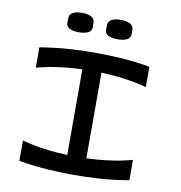

<svg xmlns="http://www.w3.org/2000/svg" viewBox="-100 -1058 1084 1150"><g transform="rotate(10 442.0 -482.5)"><path d="M423.8 -743.2Q499.5 -743.2 583.5 -737.8Q667.5 -732.4 758.8 -716.8V-592.8Q726.1 -602.1 684.1 -610.4Q647.9 -617.2 597.2 -623.5Q546.4 -629.9 482.4 -631.8V-111.3Q546.4 -113.3 597.2 -119.6Q647.9 -126 684.1 -132.8Q726.1 -141.1 758.8 -150.4V-26.4Q667.5 -10.7 583.5 -5.4Q499.5 0 423.8 0Q350.1 0 266.1 -5.4Q182.1 -10.7 89.8 -26.4V-150.4Q122.6 -141.1 164.6 -132.8Q200.7 -126 251.5 -119.6Q302.2 -113.3 366.2 -111.3V-631.8Q302.2 -629.9 251.5 -623.5Q200.7 -617.2 164.6 -610.4Q122.6 -602.1 89.8 -592.8V-716.8Q182.1 -732.4 266.1 -737.8Q350.1 -743.2 423.8 -743.2ZM305.7 -964.8Q341.8 -964.8 362.8 -953.4Q383.8 -941.9 383.8 -916V-890.6Q383.8 -867.7 362.8 -857.2Q341.8 -846.7 305.7 -846.7Q271 -846.7 250.2 -857.2Q229.5 -867.7 229.5 -890.6V-916Q229.5 -941.9 250.2 -953.4Q271 -964.8 305.7 -964.8ZM542 -963.9Q577.1 -963.9 598.6 -952.4Q620.1 -940.9 620.1 -915V-889.6Q620.1 -866.7 598.6 -856.2Q577.1 -845.7 542 -845.7Q506.8 -845.7 485.8 -856.2Q464.8 -866.7 464.8 -889.6V-915Q464.8 -940.9 485.8 -952.4Q506.8 -963.9 542 -963.9Z"/></g></svg>

Font: Revalia
Style: Regular
Weight: 400
Designer: Johan Kallas, Mihkel Virkus
Foundry: Johan Kallas, Mihkel Virkus
Version: Version 1.001